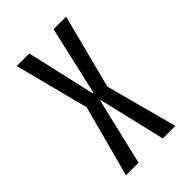

<svg xmlns="http://www.w3.org/2000/svg" viewBox="-210 -785 870 870"><g transform="rotate(-45 225.0 -350.0)"><path d="M67 0 159 -343.5 67 -700H147.5L223 -369.5H227.5L303 -700H383.5L291.5 -343.5L383.5 0H303L227 -322.5H224L147.5 0Z"/></g></svg>

Font: Trispace Condensed Light
Style: Regular
Weight: 300
Width: 3
Designer: Tyler Finck
Foundry: Etcetera Type Company
Version: Version 1.210; ttfautohint (v1.8.3)